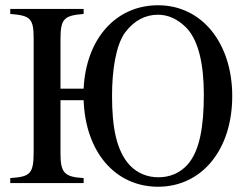

<svg xmlns="http://www.w3.org/2000/svg" viewBox="-20 -696 942 730"><path d="M755 -337C755 -217 740 -123 693 -70C663 -37 625 -22 582 -22C542 -22 504 -36 474 -67C422 -123 406 -213 406 -332C406 -427 420 -524 456 -573C490 -618 533 -640 580 -640C621 -640 655 -623 686 -593C735 -545 755 -451 755 -337ZM210 -359V-548C210 -626 225 -637 298 -643V-662H19V-643C96 -637 108 -626 108 -548V-122C108 -36 97 -24 19 -19V0H298V-19C224 -23 210 -40 210 -113V-315H298C305 -117 419 14 581 14C746 14 863 -125 863 -331C863 -529 750 -676 581 -676C420 -676 307 -548 298 -359Z"/></svg>

Font: XITS Math
Style: Regular
Weight: 400
Designer: MicroPress Inc., with final additions and corrections provided by Coen Hoffman, Elsevier (retired)
Version: Version 1.302